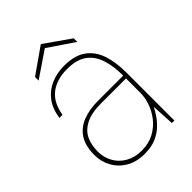

<svg xmlns="http://www.w3.org/2000/svg" viewBox="-202 -765 870 870"><g transform="rotate(-45 232.5 -330.5)"><path d="M203 12Q151 12 114 -10Q77 -32 57.5 -68Q38 -104 38 -145Q38 -204 61 -239.5Q84 -275 126 -291.5Q168 -308 223 -308H385Q385 -370 370 -415Q355 -460 320.5 -484.5Q286 -509 226 -509Q160 -509 118 -477Q76 -445 65 -377H45Q53 -430 79 -463.5Q105 -497 143.5 -513Q182 -529 226 -529Q296 -529 335 -499.5Q374 -470 389.5 -420.5Q405 -371 405 -310V0H389L383 -110Q377 -98 364 -77.5Q351 -57 330.5 -36.5Q310 -16 279 -2Q248 12 203 12ZM204 -8Q250 -8 284 -26.5Q318 -45 340.5 -74Q363 -103 374 -135.5Q385 -168 385 -197V-290H227Q164 -290 127 -271Q90 -252 75 -220Q60 -188 60 -145Q60 -109 77 -77.5Q94 -46 127 -27Q160 -8 204 -8ZM98 -563V-586L222 -673L346 -586V-563L222 -647Z"/></g></svg>

Font: DM Sans 11pt Thin
Style: Regular
Weight: 250
Version: Version 4.004;gftools[0.9.30]